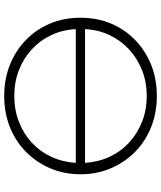

<svg xmlns="http://www.w3.org/2000/svg" viewBox="52 -796 750 893"><g transform="rotate(-90 426.5 -350.0)"><path d="M426 -705Q505 -705 571 -678.5Q637 -652 686.5 -604Q736 -556 763 -491.5Q790 -427 790 -350Q790 -273 763 -208.5Q736 -144 686.5 -96Q637 -48 571 -21.5Q505 5 426 5Q348 5 281.5 -21.5Q215 -48 166 -96.5Q117 -145 89.5 -209.5Q62 -274 62 -350Q62 -426 89.5 -490.5Q117 -555 166 -603.5Q215 -652 281.5 -678.5Q348 -705 426 -705ZM426 -658Q362 -658 307 -637Q252 -616 210 -577.5Q168 -539 143.5 -486.5Q119 -434 115 -372H737Q734 -434 709 -486.5Q684 -539 642 -577.5Q600 -616 545 -637Q490 -658 426 -658ZM426 -42Q490 -42 545 -63.5Q600 -85 642 -123.5Q684 -162 709 -214.5Q734 -267 737 -329H115Q119 -267 143.5 -214.5Q168 -162 210 -123.5Q252 -85 307 -63.5Q362 -42 426 -42Z"/></g></svg>

Font: Modern
Style: Regular
Weight: 300
Designer: Julieta Ulanovsky
Foundry: Julieta Ulanovsky
Version: Version 8.000